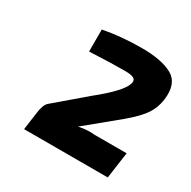

<svg xmlns="http://www.w3.org/2000/svg" viewBox="-105 -883 623 626"><g transform="rotate(30 206.5 -570.5)"><path d="M116 -685V-768Q184 -781 260 -781Q336 -781 375.5 -758.5Q415 -736 407 -673Q403 -641 385.5 -614.5Q368 -588 325 -552L207 -455Q239 -462 267 -459H388L374 -360H59L68 -425Q72 -459 85 -470L194 -563Q279 -631 288 -664Q292 -678 282.5 -683.5Q273 -689 250 -689Q193 -689 116 -685Z"/></g></svg>

Font: Exo 2.0
Style: Bold Italic
Weight: 700
Italic angle: -8°
Designer: Natanael Gama
Version: Version 1.001;PS 001.001;hotconv 1.0.70;makeotf.lib2.5.58329